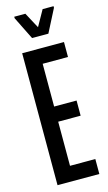

<svg xmlns="http://www.w3.org/2000/svg" viewBox="-133 -922 544 967"><g transform="rotate(-15 139.0 -438.0)"><path d="M40 0V-688H258V-610H126V-387H243V-308H126V-78H258V0ZM108 -749 49 -868V-876H107L151 -794L197 -876H254V-868L193 -749Z"/></g></svg>

Font: Saira UltraCondensed SemiBold
Style: Regular
Weight: 600
Width: 1
Designer: Hector Gatti with collaboration of the Omnibus-Type team
Foundry: Omnibus-Type
Version: Version 1.101